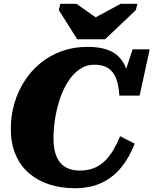

<svg xmlns="http://www.w3.org/2000/svg" viewBox="-20 -975 809 1012"><path d="M387 -768H534L696 -922L704 -955H616L435 -857L523 -856L383 -955H298L290 -922ZM402 -76Q443 -76 475 -89Q507 -102 532.5 -126.5Q558 -151 577.5 -184.5Q597 -218 613 -257L690 -218Q662 -145 619 -92.5Q576 -40 516 -11.5Q456 17 374 17Q302 17 241 -2.5Q180 -22 134 -61Q88 -100 62.5 -159Q37 -218 37 -296Q37 -365 55.5 -429Q74 -493 109 -547.5Q144 -602 193.5 -642.5Q243 -683 305.5 -705.5Q368 -728 441 -728Q500 -728 541 -714.5Q582 -701 607.5 -674.5Q633 -648 646 -610.5Q659 -573 662 -523L620 -536L679 -715H769L716 -471H609Q606 -526 591.5 -562.5Q577 -599 549 -616.5Q521 -634 477 -634Q434 -634 399.5 -610Q365 -586 339 -545.5Q313 -505 296 -454.5Q279 -404 270.5 -350Q262 -296 262 -247Q262 -204 270.5 -172Q279 -140 296.5 -118.5Q314 -97 340.5 -86.5Q367 -76 402 -76Z"/></svg>

Font: Roboto Serif ExtraBold
Style: Italic
Weight: 800
Italic angle: -10°
Version: Version 1.007